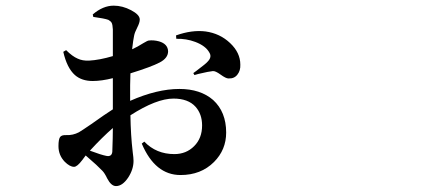

<svg xmlns="http://www.w3.org/2000/svg" viewBox="-20 -584 1540 662"><path d="M379.9 57.6Q363.3 57.6 349.6 31.2Q340.8 12.7 333 4.9Q315.4 -13.7 282.2 -42Q277.3 -45.9 275.4 -47.9Q270.5 -42 263.7 -32.2Q246.1 -8.8 235.4 -8.8Q220.7 -8.8 203.1 -26.4Q181.6 -48.8 181.6 -80.1Q181.6 -103.5 187 -111.3Q192.4 -119.1 209 -118.2Q231.4 -117.2 252 -127.9Q260.7 -132.8 294.9 -156.2Q342.8 -190.4 369.1 -207V-268.6V-314.5Q330.1 -304.7 299.8 -304.7Q261.7 -304.7 238.3 -325.2Q210.9 -349.6 198.2 -405.3L208 -411.1Q229.5 -389.6 248 -381.8Q264.6 -374 287.1 -375Q323.2 -377 369.1 -390.6Q369.1 -436.5 369.1 -482.4Q368.2 -499 365.2 -504.9Q362.3 -510.7 353.5 -515.6Q339.8 -520.5 303.7 -525.4H301.8L299.8 -534.2Q335 -564.5 372.1 -564.5Q402.3 -564.5 432.1 -548.8Q461.9 -533.2 461.9 -516.6Q461.9 -505.9 453.1 -488.8Q444.3 -471.7 442.4 -460.9Q439.5 -448.2 435.5 -414.1Q453.1 -421.9 474.6 -435.5Q489.3 -444.3 493.2 -444.3Q509.8 -446.3 528.3 -441.4Q558.6 -432.6 559.6 -407.2Q559.6 -383.8 530.8 -368.7Q502 -353.5 429.7 -331.1Q429.7 -317.4 428.7 -290Q428.7 -266.6 428.7 -255.9V-236.3Q521.5 -277.3 598.6 -277.3Q670.9 -277.3 714.8 -239.3Q759.8 -198.2 759.8 -127Q759.8 -67.4 717.8 -25.4Q672.9 19.5 602.5 19.5Q514.6 19.5 468.8 -88.9L477.5 -95.7Q518.6 -52.7 581.1 -52.7Q622.1 -52.7 649.4 -80.1Q676.8 -107.4 676.8 -151.4Q676.8 -190.4 654.3 -215.8Q628.9 -244.1 578.1 -244.1Q519.5 -244.1 429.7 -186.5Q430.7 -118.2 437.5 -60.5Q440.4 -39.1 440.4 -29.3Q440.4 0 421.9 28.3Q402.3 57.6 379.9 57.6ZM367.2 -60.5Q369.1 -111.3 369.1 -142.6Q333 -111.3 290 -64.5Q329.1 -49.8 347.2 -46.4Q365.2 -43 367.2 -60.5ZM767.6 -313.5Q758.8 -313.5 740.7 -326.7Q722.7 -339.8 713.9 -338.9Q701.2 -337.9 664.1 -329.1Q654.3 -326.2 650.4 -325.2L646.5 -332Q649.4 -334 657.2 -339.8Q691.4 -365.2 697.3 -373Q710.9 -387.7 702.1 -402.3Q689.5 -425.8 653.3 -439.5Q622.1 -451.2 587.9 -450.2L586.9 -461.9Q641.6 -481.4 688.5 -475.6Q738.3 -468.8 773.4 -435.5Q808.6 -402.3 808.6 -361.3Q809.6 -340.8 798.8 -327.1Q788.1 -312.5 767.6 -313.5Z"/></svg>

Font: Bpmf GenRyu Min B
Style: B
Weight: 700
Foundry: But Ko
Version: Version 1.320